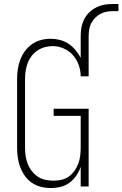

<svg xmlns="http://www.w3.org/2000/svg" viewBox="-20 -938 616 966"><path d="M236 8Q211 8 186.5 2Q162 -4 141 -18Q120 -32 105.5 -52.5Q91 -73 82 -96.5Q73 -120 69.5 -145Q66 -170 66 -195V-540Q66 -565 69.5 -589.5Q73 -614 82 -637.5Q91 -661 105.5 -681Q120 -701 140.5 -715.5Q161 -730 185.5 -736.5Q210 -743 235 -743Q258 -743 281.5 -737Q305 -731 324.5 -718Q344 -705 359.5 -686.5Q375 -668 386 -647V-754Q386 -777 389.5 -798.5Q393 -820 403 -840Q413 -860 429 -875.5Q445 -891 465 -901Q485 -911 506.5 -914.5Q528 -918 550 -918H576V-882H550Q533 -882 516.5 -879Q500 -876 485 -868Q470 -860 458 -847.5Q446 -835 438.5 -820Q431 -805 428.5 -788Q426 -771 426 -754V-554H386Q386 -583 376 -611Q366 -639 347 -660.5Q328 -682 301 -694Q274 -706 245 -706Q225 -706 205 -700.5Q185 -695 168 -683.5Q151 -672 138.5 -655.5Q126 -639 119 -620Q112 -601 109 -580.5Q106 -560 106 -540V-195Q106 -174 109 -153.5Q112 -133 119.5 -113.5Q127 -94 140 -77.5Q153 -61 170 -49.5Q187 -38 207.5 -33.5Q228 -29 249 -29Q270 -29 290 -33.5Q310 -38 326.5 -50Q343 -62 355 -79Q367 -96 374 -115Q381 -134 383.5 -154.5Q386 -175 386 -195V-355H250V-391H426V0H386V-99Q378 -75 364 -54.5Q350 -34 330 -19Q310 -4 285.5 2Q261 8 236 8Z"/></svg>

Font: Iosevka Curly Slab Extralight
Style: Regular
Weight: 200
Monospace: yes
Designer: Belleve Invis
Foundry: Belleve Invis
Version: Version 22.1.2; ttfautohint (v1.8.4)